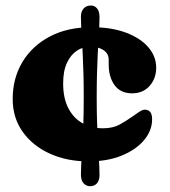

<svg xmlns="http://www.w3.org/2000/svg" viewBox="-20 -580 602 681"><path d="M323 -235Q323 -191.5 324 -155.5Q325 -119.5 326.5 -90Q328 -60.5 329.5 -36.8Q331 -13 332 6Q333 25 333 40.5Q333 59.5 324 70Q315 80.5 299.5 80.5Q286 80.5 276.5 70.2Q267 60 267 38.5Q267 23.5 268 4.8Q269 -14 270.5 -37.5Q272 -61 273.5 -90.2Q275 -119.5 276 -155.5Q277 -191.5 277 -235Q277 -280.5 276 -317.8Q275 -355 273.5 -385.5Q272 -416 270.5 -440.5Q269 -465 268 -484.8Q267 -504.5 267 -520.5Q267 -539.5 276.8 -550Q286.5 -560.5 302.5 -560.5Q315.5 -560.5 324.2 -550.2Q333 -540 333 -518.5Q333 -503 332 -483.5Q331 -464 329.5 -439.8Q328 -415.5 326.5 -385.2Q325 -355 324 -317.8Q323 -280.5 323 -235ZM534 -340Q534 -302 510.8 -275.5Q487.5 -249 448.5 -249Q407.5 -249 386.5 -277.8Q365.5 -306.5 365.5 -352V-368Q365.5 -390 347.2 -402.2Q329 -414.5 299 -414.5Q274.5 -414.5 252.8 -400.2Q231 -386 217.5 -357.2Q204 -328.5 204 -284Q204 -231 222.8 -195.5Q241.5 -160 273.5 -142.5Q305.5 -125 345 -125Q380.5 -125 404.5 -138.2Q428.5 -151.5 457.5 -172Q472.5 -183 480.2 -187.2Q488 -191.5 495 -191Q506.5 -190.5 513 -182.5Q519.5 -174.5 519.5 -156.5Q519.5 -117 491 -83Q462.5 -49 411.8 -28.2Q361 -7.5 294 -7.5Q217.5 -7.5 156.5 -35.2Q95.5 -63 60.2 -112.8Q25 -162.5 25 -229Q25 -302 59.2 -359.5Q93.5 -417 156.2 -450.2Q219 -483.5 304.5 -483.5Q375.5 -483.5 426.8 -464.2Q478 -445 506 -412.5Q534 -380 534 -340Z"/></svg>

Font: Fraunces SuperSoft
Style: Regular
Weight: 900
Version: Version 1.000;[b76b70a41]